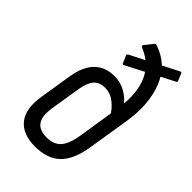

<svg xmlns="http://www.w3.org/2000/svg" viewBox="-213 -766 850 850"><g transform="rotate(45 211.5 -341.5)"><path d="M179 8Q102 8 66 -36.5Q30 -81 44 -168L68 -318Q80 -393 116 -427.5Q152 -462 207 -462Q247 -462 279.5 -443Q312 -424 332 -394L321 -321Q303 -353 275.5 -374.5Q248 -396 215 -396Q181 -396 162.5 -375.5Q144 -355 136 -308L114 -171Q104 -111 122.5 -84Q141 -57 187 -57Q232 -57 255 -83.5Q278 -110 287 -167L315 -345Q330 -422 322.5 -480Q315 -538 286 -577Q257 -616 205 -637Q201 -639 199.5 -642.5Q198 -646 202 -650L231 -687Q234 -690 237 -691Q240 -692 244 -690Q334 -660 370 -571Q406 -482 386 -356L355 -164Q341 -74 298.5 -33Q256 8 179 8ZM204 -526Q197 -522 194 -528L179 -563Q177 -567 183 -572L399 -682Q405 -686 408 -679L422 -646Q425 -640 418 -637Z"/></g></svg>

Font: Sofia Sans Condensed
Style: Italic
Weight: 400
Italic angle: -9°
Designer: Botio Nikoltchev, Ani Petrova
Foundry: lettersoup
Version: Version 4.101